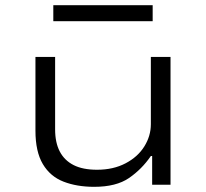

<svg xmlns="http://www.w3.org/2000/svg" viewBox="-20 -714 798 742"><path d="M344 8Q277 8 225.5 -12Q174 -32 145.5 -80Q117 -128 117 -209V-494H193V-214Q193 -163 211 -128.5Q229 -94 264.5 -76Q300 -58 355 -58Q418 -58 465.5 -83Q513 -108 538 -148.5Q563 -189 563 -234V-494H639V0H568V-111H563Q528 -60 478.5 -26Q429 8 344 8ZM186 -632V-694H570V-632Z"/></svg>

Font: Nunito Sans 7pt Expanded Light
Style: Regular
Weight: 300
Width: 7
Designer: Vernon Adams
Foundry: Vernon Adams
Version: Version 3.101;gftools[0.9.27]